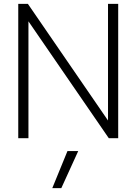

<svg xmlns="http://www.w3.org/2000/svg" viewBox="-20 -719 710 999"><path d="M75 -699H125L542 -92V-699H595V0H546L128 -608V0H75ZM331 67H387L299 260H252Z"/></svg>

Font: Prompt ExtraLight
Style: Regular
Weight: 275
Designer: Katatrad Team
Foundry: CadsonDemak
Version: Version 1.001